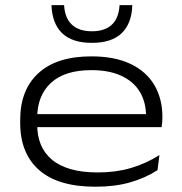

<svg xmlns="http://www.w3.org/2000/svg" viewBox="-20 -711 706 746"><path d="M351 14.5Q205.5 14.5 132 -50.2Q58.5 -115 58.5 -233V-245.5Q58.5 -362 129.5 -427Q200.5 -492 335 -492Q426 -492 487.5 -462.5Q549 -433 580 -380Q611 -327 611 -257V-254.5Q611 -245.5 610.2 -235.5Q609.5 -225.5 608 -217H545.5Q546.5 -226 547 -237.2Q547.5 -248.5 547.5 -259Q547.5 -313.5 523.5 -353.8Q499.5 -394 452 -416.2Q404.5 -438.5 335 -438.5Q231.5 -438.5 178 -389Q124.5 -339.5 124.5 -253V-246.5V-239V-226.5Q124.5 -184.5 138.2 -150.2Q152 -116 180.8 -91.5Q209.5 -67 254 -54Q298.5 -41 360.5 -41Q429.5 -41 488 -58Q546.5 -75 599.5 -108.5L592 -50Q545 -19.5 485.8 -2.5Q426.5 14.5 351 14.5ZM88.5 -217V-267.5H594V-217ZM337 -544.5Q260 -544.5 221.2 -582.2Q182.5 -620 180 -691H229Q232 -640.5 259.5 -615Q287 -589.5 337 -589.5Q387 -589.5 414.2 -614.8Q441.5 -640 444.5 -691H494Q492 -620 453 -582.2Q414 -544.5 337 -544.5Z"/></svg>

Font: Anek Latin Expanded Light
Style: Regular
Weight: 300
Width: 7
Designer: Yesha Goshar
Foundry: Ek Type
Version: Version 1.003